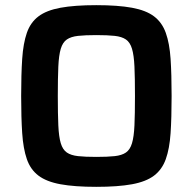

<svg xmlns="http://www.w3.org/2000/svg" viewBox="-20 -716 747 744"><path d="M353 8Q269 8 214.5 -2Q160 -12 129 -35.5Q98 -59 84 -99.5Q70 -140 66 -200Q62 -260 62 -344Q62 -428 66 -488Q70 -548 84 -588.5Q98 -629 129 -652.5Q160 -676 214.5 -686Q269 -696 353 -696Q437 -696 491.5 -686Q546 -676 577 -652.5Q608 -629 622.5 -588.5Q637 -548 641 -488Q645 -428 645 -344Q645 -260 641 -200Q637 -140 622.5 -99.5Q608 -59 577 -35.5Q546 -12 491.5 -2Q437 8 353 8ZM353 -108Q397 -108 424.5 -111Q452 -114 468 -125Q484 -136 491.5 -161Q499 -186 501 -230Q503 -274 503 -344Q503 -414 501 -458Q499 -502 491.5 -527Q484 -552 468 -563Q452 -574 424.5 -577Q397 -580 353 -580Q310 -580 282.5 -577Q255 -574 239 -563Q223 -552 215.5 -527Q208 -502 206 -458Q204 -414 204 -344Q204 -274 206 -230Q208 -186 215.5 -161Q223 -136 239 -125Q255 -114 282.5 -111Q310 -108 353 -108Z"/></svg>

Font: Saira Thin SemiBold
Style: Regular
Weight: 600
Version: Version 1.101